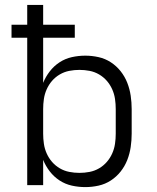

<svg xmlns="http://www.w3.org/2000/svg" viewBox="-20 -755 640 783"><path d="M328 8Q300 8 273 2Q246 -4 223 -19Q200 -34 183 -56Q166 -78 156 -103V0H91V-601H27V-654H91V-735H156V-654H285V-601H156V-417Q166 -442 183 -464Q200 -486 223 -501Q246 -516 273 -522Q300 -528 328 -528Q355 -528 382 -522Q409 -516 432 -501Q455 -486 472 -464.5Q489 -443 499 -417.5Q509 -392 513 -364.5Q517 -337 517 -310V-210Q517 -183 513 -155.5Q509 -128 499 -102.5Q489 -77 472 -55.5Q455 -34 432 -19Q409 -4 382 2Q355 8 328 8ZM304 -50Q325 -50 345.5 -54Q366 -58 384 -68.5Q402 -79 415.5 -94.5Q429 -110 437.5 -129Q446 -148 449 -168.5Q452 -189 452 -210V-310Q452 -331 449 -351.5Q446 -372 437.5 -391Q429 -410 415.5 -425.5Q402 -441 384 -451.5Q366 -462 345.5 -466Q325 -470 304 -470Q283 -470 262.5 -466Q242 -462 224 -451.5Q206 -441 192.5 -425.5Q179 -410 170.5 -391Q162 -372 159 -351.5Q156 -331 156 -310V-210Q156 -189 159 -168.5Q162 -148 170.5 -129Q179 -110 192.5 -94.5Q206 -79 224 -68.5Q242 -58 262.5 -54Q283 -50 304 -50Z"/></svg>

Font: Iosevka Light Extended
Style: Regular
Weight: 300
Width: 7
Monospace: yes
Designer: Belleve Invis
Foundry: Belleve Invis
Version: Version 32.5.0; ttfautohint (v1.8.4)